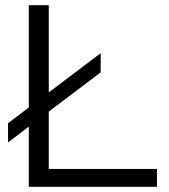

<svg xmlns="http://www.w3.org/2000/svg" viewBox="-20 -720 653 740"><path d="M91 0V-232L11 -171V-245L91 -306V-700H168V-364L368 -515V-441L168 -290V-69H585V0Z"/></svg>

Font: Red Hat Display
Style: Regular
Weight: 300
Designer: Pentagram, MCKL
Foundry: Pentagram, MCKL
Version: Version 1.023